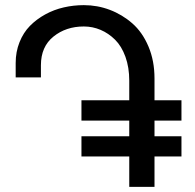

<svg xmlns="http://www.w3.org/2000/svg" viewBox="-20 -727 760 747"><path d="M296.9 -336.9H482.9V-413.1Q482.9 -464.8 468 -506.1Q453.1 -547.4 427.7 -572.5Q402.3 -597.7 371.3 -610.8Q340.3 -624 306.2 -624Q236.8 -624 188 -584.7Q139.2 -545.4 139.2 -473.1V-425.8H41V-481.9Q41 -525.4 55.9 -562.7Q70.8 -600.1 96.4 -626.2Q122.1 -652.3 156 -670.9Q189.9 -689.5 228 -698.2Q266.1 -707 306.2 -707Q358.9 -707 407.2 -688.7Q455.6 -670.4 494.9 -636Q534.2 -601.6 557.6 -546.1Q581.1 -490.7 581.1 -421.9V-336.9H686V-257.8H581.1V-196.8H686V-118.2H581.1V0H482.9V-118.2H296.9V-196.8H482.9V-257.8H296.9Z"/></svg>

Font: LT Superior Med
Style: Regular
Weight: 500
Designer: Daniel Lyons
Foundry: LyonsType
Version: Version 1.000